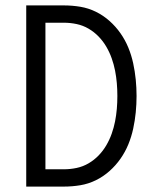

<svg xmlns="http://www.w3.org/2000/svg" viewBox="-20 -690 590 710"><path d="M77 0V-670H216Q247 -670 277 -665Q307 -660 334.5 -646.5Q362 -633 385 -612.5Q408 -592 425.5 -567Q443 -542 454.5 -514Q466 -486 472.5 -456Q479 -426 482 -395.5Q485 -365 485 -335Q485 -305 482 -274.5Q479 -244 472.5 -214Q466 -184 454.5 -156Q443 -128 425.5 -103Q408 -78 385 -57.5Q362 -37 334.5 -23.5Q307 -10 277 -5Q247 0 216 0ZM148 -64H216Q240 -64 263.5 -69Q287 -74 307.5 -86Q328 -98 344.5 -115Q361 -132 373 -152.5Q385 -173 393 -195.5Q401 -218 405.5 -241Q410 -264 412 -287.5Q414 -311 414 -335Q414 -359 412 -382.5Q410 -406 405.5 -429Q401 -452 393 -474.5Q385 -497 373 -517.5Q361 -538 344.5 -555Q328 -572 307.5 -584Q287 -596 263.5 -601Q240 -606 216 -606H148Z"/></svg>

Font: Lode
Style: Regular
Weight: 400
Monospace: yes
Designer: Belleve Invis
Foundry: Belleve Invis
Version: Version 29.2.0; ttfautohint (v1.8.3)